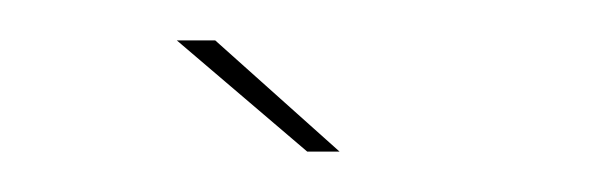

<svg xmlns="http://www.w3.org/2000/svg" viewBox="-20 -687 298 95"><path d="M132 -612H148L86.5 -667H67.5Z"/></svg>

Font: Anybody UltraCondensed Thin Thin
Style: Regular
Weight: 250
Version: Version 1.111